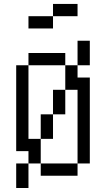

<svg xmlns="http://www.w3.org/2000/svg" viewBox="-20 -895 540 978"><path d="M375 -812.5V-875H250V-812.5H125V-750H250V-812.5ZM62.5 -62.5Q62.5 -62.5 62.5 62.5H125Q125 62.5 125 -62.5ZM125 -62.5H187.5V0H375V-62.5H187.5Q187.5 -62.5 187.5 -187.5H125Q125 -187.5 125 -562.5H62.5V-125H125ZM375 -62.5H437.5V-500H375V-562.5H312.5Q312.5 -562.5 312.5 -437.5H250Q250 -437.5 250 -312.5H187.5Q187.5 -312.5 187.5 -187.5H250Q250 -187.5 250 -312.5H312.5Q312.5 -312.5 312.5 -437.5H375Q375 -437.5 375 -62.5ZM125 -562.5H312.5V-625H125ZM375 -562.5H437.5Q437.5 -562.5 437.5 -687.5H375Q375 -687.5 375 -562.5Z"/></svg>

Font: UnifontExMono
Style: Regular
Weight: 500
Version: Version 15.0.06